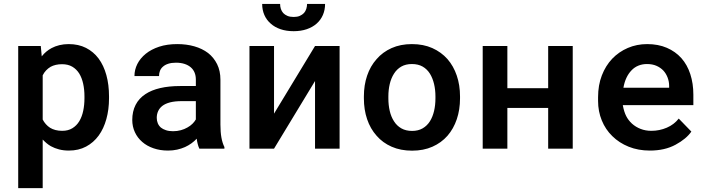

<svg xmlns="http://www.w3.org/2000/svg" viewBox="-20 -765 3641 988"><path d="M73.7 203.1H199.7V-46.9Q209.5 -36.6 219.7 -28.1Q230 -19.5 241.7 -12.7Q261.2 -2 284.2 3.9Q307.1 9.8 334.5 9.8Q384.3 9.8 422.9 -10.7Q461.4 -31.2 487.8 -67.4Q513.7 -103 527.3 -152.3Q541 -201.7 541 -258.8V-269.5Q541 -329.1 527.3 -378.7Q513.7 -428.2 487.3 -463.9Q460.9 -499 422.4 -518.6Q383.8 -538.1 333.5 -538.1Q308.1 -538.1 285.9 -532.7Q263.7 -527.3 245.6 -517.6Q231 -509.8 218.3 -499.3Q205.6 -488.8 194.8 -475.1L189.9 -528.3H73.7ZM414.6 -269.5V-259.3Q414.6 -225.1 408.2 -194.8Q401.9 -164.6 388.2 -141.6Q374.5 -118.7 352.5 -105.2Q330.6 -91.8 300.3 -91.8Q281.2 -91.8 265.4 -95.9Q249.5 -100.1 237.8 -107.4Q225.6 -115.2 216.1 -126Q206.5 -136.7 199.7 -149.9V-377.4Q207 -392.1 217.3 -402.8Q227.5 -413.6 240.7 -421.4Q252.4 -427.7 267.1 -431.2Q281.7 -434.6 299.3 -434.6Q330.1 -434.6 351.8 -421.9Q373.5 -409.2 387.7 -386.7Q401.4 -364.3 408 -334Q414.6 -303.7 414.6 -269.5Z M1005.9 0H1134.8V-8.3Q1124.5 -28.8 1119.4 -56.9Q1114.3 -85 1114.3 -124V-354.5Q1114.3 -400.4 1097.2 -434.8Q1080.1 -469.2 1050.8 -492.2Q1020.5 -515.1 980 -526.6Q939.5 -538.1 892.1 -538.1Q839.8 -538.1 799.1 -524.7Q758.3 -511.2 730 -488.3Q701.7 -465.3 686.8 -435.8Q671.9 -406.2 671.9 -373.5H798.3Q798.3 -388.2 803.2 -400.6Q808.1 -413.1 818.4 -421.9Q829.1 -431.6 845.9 -437Q862.8 -442.4 885.3 -442.4Q910.6 -442.4 929.9 -436Q949.2 -429.7 962.4 -418Q975.1 -406.7 981.4 -391.1Q987.8 -375.5 987.8 -355.5V-322.3H907.2Q849.6 -322.3 804.4 -311.8Q759.3 -301.3 728.5 -280.8Q694.8 -258.8 677.7 -225.1Q660.6 -191.4 660.6 -147.5Q660.6 -113.8 674.1 -84.7Q687.5 -55.7 711.9 -34.7Q735.8 -13.7 769.8 -2Q803.7 9.8 844.7 9.8Q869.6 9.8 891.6 4.9Q913.6 0 932.1 -8.3Q950.2 -16.6 965.3 -27.6Q980.5 -38.6 992.2 -51.3Q994.1 -36.6 997.6 -23.2Q1001 -9.8 1005.9 0ZM870.1 -89.8Q849.6 -89.8 834 -95Q818.4 -100.1 808.1 -108.4Q797.4 -117.7 792 -130.6Q786.6 -143.6 786.6 -158.7Q786.6 -177.2 793.7 -192.9Q800.8 -208.5 814.9 -219.7Q830.6 -231.9 855.5 -238.3Q880.4 -244.6 915.5 -244.6H987.8V-150.4Q981.4 -139.2 970.5 -128.2Q959.5 -117.2 944.3 -108.9Q929.2 -100.1 910.6 -95Q892.1 -89.8 870.1 -89.8Z M1601.1 -528.3 1390.1 -180.2V-528.3H1263.7V0H1390.1L1601.1 -348.1V0H1727.5V-528.3ZM1652.8 -744.6H1560.1Q1560.1 -731.9 1556.2 -719.5Q1552.2 -707 1544.4 -698.2Q1535.6 -689 1522.7 -683.3Q1509.8 -677.7 1491.2 -677.7Q1472.2 -677.7 1459 -683.3Q1445.8 -689 1437.5 -697.8Q1429.2 -707 1425.3 -719.2Q1421.4 -731.4 1421.4 -744.6H1329.1Q1329.1 -713.9 1340.3 -688Q1351.6 -662.1 1373 -643.6Q1393.6 -625 1423.6 -614.7Q1453.6 -604.5 1491.2 -604.5Q1528.3 -604.5 1558.3 -614.7Q1588.4 -625 1609.4 -643.6Q1630.4 -662.1 1641.6 -688Q1652.8 -713.9 1652.8 -744.6Z M1852.5 -269V-258.8Q1852.5 -200.7 1869.1 -151.6Q1885.7 -102.5 1918 -66.4Q1949.2 -30.3 1995.4 -10Q2041.5 10.3 2100.6 10.3Q2159.2 10.3 2205.1 -10Q2251 -30.3 2282.7 -66.4Q2314 -102.5 2330.6 -151.6Q2347.2 -200.7 2347.2 -258.8V-269Q2347.2 -326.7 2330.6 -375.7Q2314 -424.8 2282.7 -460.9Q2250.5 -497.1 2204.6 -517.6Q2158.7 -538.1 2099.6 -538.1Q2041 -538.1 1995.1 -517.6Q1949.2 -497.1 1918 -460.9Q1885.7 -424.8 1869.1 -375.7Q1852.5 -326.7 1852.5 -269ZM1978.5 -258.8V-269Q1978.5 -302.7 1985.6 -332.8Q1992.7 -362.8 2007.3 -385.7Q2022 -409.2 2044.9 -422.4Q2067.9 -435.5 2099.6 -435.5Q2131.8 -435.5 2154.8 -422.4Q2177.7 -409.2 2192.4 -385.7Q2206.5 -362.8 2213.6 -332.8Q2220.7 -302.7 2220.7 -269V-258.8Q2220.7 -224.1 2213.6 -193.8Q2206.5 -163.6 2192.4 -141.1Q2177.7 -117.7 2154.8 -104.5Q2131.8 -91.3 2100.6 -91.3Q2068.4 -91.3 2045.2 -104.5Q2022 -117.7 2007.3 -141.1Q1992.7 -163.6 1985.6 -193.8Q1978.5 -224.1 1978.5 -258.8Z M2927.2 0V-528.3H2800.8V-311H2590.8V-528.3H2463.9V0H2590.8V-209.5H2800.8V0Z M3324.2 9.8Q3400.9 9.8 3456.3 -20.3Q3511.7 -50.3 3537.6 -87.9L3472.7 -154.8Q3448.7 -124 3411.1 -107.9Q3373.5 -91.8 3332 -91.8Q3301.8 -91.8 3276.6 -101.6Q3251.5 -111.3 3231.9 -128.9Q3213.4 -146 3202.4 -167.5Q3191.4 -189 3185.1 -222.2V-224.1H3547.9V-277.8Q3547.9 -335.4 3532.2 -383.5Q3516.6 -431.6 3486.3 -465.8Q3455.6 -500 3411.4 -519Q3367.2 -538.1 3310.1 -538.1Q3256.8 -538.1 3210.7 -518.3Q3164.6 -498.5 3130.4 -462.9Q3096.2 -426.8 3076.9 -376.7Q3057.6 -326.7 3057.6 -265.1V-245.6Q3057.6 -191.9 3076.7 -145.3Q3095.7 -98.6 3130.9 -64.5Q3166 -29.8 3215.1 -10Q3264.2 9.8 3324.2 9.8ZM3309.1 -435.5Q3336.9 -435.5 3357.7 -426.5Q3378.4 -417.5 3393.1 -402.3Q3407.2 -387.2 3415.3 -366.2Q3423.3 -345.2 3423.3 -323.2V-313.5H3188Q3192.9 -341.8 3203.4 -364.3Q3213.9 -386.7 3229.5 -402.8Q3244.6 -418.9 3264.9 -427.2Q3285.2 -435.5 3309.1 -435.5Z"/></svg>

Font: Roboto Mono SemiBold
Style: Regular
Weight: 600
Monospace: yes
Designer: Google
Version: Version 3.000